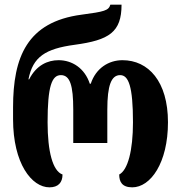

<svg xmlns="http://www.w3.org/2000/svg" viewBox="-20 -794 776 823"><path d="M192 9C230 9 248 -12 248 -46C206 -61 184 -144 184 -270C184 -424 202 -472 241 -472C280 -472 294 -428 294 -324V-181H440V-324C440 -428 457 -472 495 -472C531 -472 550 -424 550 -270C550 -149 528 -65 491 -46C491 -15 503 9 547 9C625 9 700 -95 700 -270C700 -445 616 -536 505 -536C446 -536 391 -502 369 -435H365C343 -502 289 -536 231 -536C185 -536 136 -515 105 -454H102C121 -551 175 -585 300 -602C448 -622 501 -656 501 -774H453C446 -749 428 -744 329 -731C96 -700 36 -549 36 -334V-283C36 -93 116 9 192 9Z"/></svg>

Font: Noto Serif Georgian ExtraCondensed ExtraBold
Style: Regular
Weight: 800
Width: 2
Designer: Monotype Design Team, Akaki Razmadze
Foundry: Google LLC
Version: Version 2.003